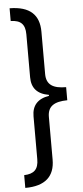

<svg xmlns="http://www.w3.org/2000/svg" viewBox="-69 -922 511 1184"><g transform="rotate(-5 186.0 -330.0)"><path d="M38 -886V-807C100 -806 127 -779 127 -717V-451C127 -385 161 -345 233 -333V-327C161 -315 127 -275 127 -209V56C127 119 99 145 38 147V226C162 226 221 170 221 67V-198C221 -264 263 -289 343 -290V-371C263 -371 221 -396 221 -463V-725C221 -829 164 -885 38 -886Z"/></g></svg>

Font: Noto Sans Kannada UI Condensed Medium
Style: Regular
Weight: 500
Width: 3
Designer: Jelle Bosma - Monotype Design Team
Foundry: Monotype Imaging Inc.
Version: Version 2.005